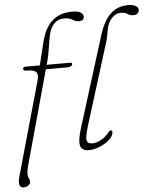

<svg xmlns="http://www.w3.org/2000/svg" viewBox="-59 -767 809 986"><g transform="rotate(-5 345.5 -274.0)"><path d="M73 -437.5Q73 -448 88.5 -448H160L189.5 -568Q224.5 -708.5 347.5 -708.5Q380 -708.5 393.2 -699.5Q406.5 -690.5 406.5 -679.5Q406.5 -656.5 380.5 -656.5Q362.5 -656.5 347.2 -667Q332 -677.5 305.5 -677.5Q273.5 -677.5 253 -656Q232.5 -634.5 225 -598Q218.5 -566.5 213.5 -531.5Q208.5 -496.5 200.5 -467L195 -448H316Q326 -448 326 -440.5Q326 -433.5 318.2 -429.5Q310.5 -425.5 299 -425.5H189L55.5 59Q52 71.5 50.2 82Q48.5 92.5 48.5 103.5Q48.5 116.5 53.2 124Q58 131.5 58 141.5Q58 153.5 47.5 161.2Q37 169 23.5 169Q7 169 2 155Q-3 141 7 106.5L143 -376.5Q150 -402 139.2 -414.8Q128.5 -427.5 87.5 -427.5Q73 -427.5 73 -437.5ZM637.5 -717Q665 -717 678 -708.2Q691 -699.5 691 -688Q691 -678 684 -670.5Q677 -663 662 -663Q644 -663 631.5 -672Q619 -681 596.5 -681Q570.5 -681 549.8 -657.8Q529 -634.5 523.5 -600Q520 -578.5 516.5 -562.5Q513 -546.5 505.5 -523.5L379.5 -118.5Q362 -62 365.8 -43.8Q369.5 -25.5 394.5 -25.5Q416 -25.5 441 -40Q466 -54.5 481.5 -75.5Q487 -83.5 493 -83.5Q503 -83.5 501.5 -71.5Q499 -53 479 -35Q459 -17 430.2 -4.8Q401.5 7.5 373.5 7.5Q337.5 7.5 329.8 -18.5Q322 -44.5 343.5 -112.5L487.5 -573.5Q510.5 -648.5 547.5 -682.8Q584.5 -717 637.5 -717Z"/></g></svg>

Font: Fraunces 9pt Soft Thin
Style: Italic
Weight: 100
Italic angle: -16°
Version: Version 1.000;[b76b70a41]